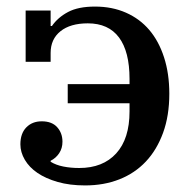

<svg xmlns="http://www.w3.org/2000/svg" viewBox="-20 -552 577 584"><path d="M239 12Q192 12 155.5 1.5Q119 -9 94 -26Q69 -43 55.5 -66Q42 -89 42 -113Q42 -146 60 -164.5Q78 -183 107 -183Q138 -183 154 -165Q170 -147 170 -121Q170 -101 160 -86Q150 -71 134 -63V-60Q150 -50 172.5 -45.5Q195 -41 221 -41Q293 -41 333.5 -85.5Q374 -130 374 -213V-238H186V-296H374V-312Q374 -395 342 -438Q310 -481 247 -481Q194 -481 164 -457Q134 -433 134 -391V-364H58V-520H134V-473H138Q156 -499 187 -515.5Q218 -532 269 -532Q321 -532 363 -513.5Q405 -495 434 -461Q463 -427 479 -377.5Q495 -328 495 -267Q495 -200 476 -148Q457 -96 423.5 -60.5Q390 -25 343 -6.5Q296 12 239 12Z"/></svg>

Font: IBM Plex Serif Medm
Style: Regular
Weight: 500
Designer: Mike Abbink, Paul van der Laan, Pieter van Rosmalen
Foundry: Bold Monday
Version: Version 3.001